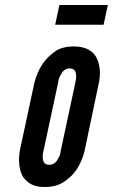

<svg xmlns="http://www.w3.org/2000/svg" viewBox="-20 -741 452 769"><path d="M218 -721H412L395 -642H201ZM318 -133C303 -80 281 -43 238 -14C217 1 191 8 158 8C126 8 103 -1 88 -15C72 -29 64 -45 60 -64C55 -87 55 -111 59 -136L118 -411C133 -464 155 -502 198 -533C217 -548 244 -555 277 -555C309 -555 332 -546 348 -533C364 -520 372 -501 376 -484C381 -463 382 -441 377 -414ZM282 -411C287 -432 286 -448 279 -459C275 -464 268 -467 259 -467C240 -467 229 -454 222 -439C217 -431 214 -422 213 -411L154 -136C149 -117 150 -101 157 -89C161 -84 168 -81 177 -81C196 -81 207 -93 214 -108C219 -116 222 -125 223 -136Z"/></svg>

Font: League Gothic Italic
Style: Regular
Weight: 400
Designer: Tyler Finck
Foundry: The League of Moveable Type
Version: Version 1.001;PS 001.001;hotconv 1.0.56;makeotf.lib2.0.21325